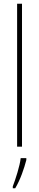

<svg xmlns="http://www.w3.org/2000/svg" viewBox="-20 -780 207 1021"><path d="M97 0V-760H71V0ZM120 71V61H90C86 101 62 175 48 211V221H61C88 176 108 117 120 71Z"/></svg>

Font: Noto Sans Georgian ExtraCondensed Thin
Style: Regular
Weight: 100
Width: 2
Designer: Monotype Design Team, Akaki Razmadze
Foundry: Google LLC
Version: Version 2.005